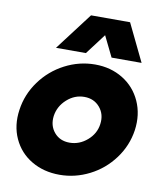

<svg xmlns="http://www.w3.org/2000/svg" viewBox="-83 -797 743 877"><g transform="rotate(10 288.5 -358.0)"><path d="M21 -247.1Q31.2 -320.3 75.4 -381.1Q119.6 -441.9 186.3 -476.6Q252.9 -511.2 326.2 -511.2Q398.9 -511.2 455.3 -476.6Q511.7 -441.9 539.1 -381.1Q566.4 -320.3 556.2 -247.1Q545.4 -173.8 501 -113.8Q456.5 -53.7 390.6 -20.3Q324.7 13.2 252 13.2Q178.7 13.2 122.1 -20.3Q65.4 -53.7 37.8 -113.8Q10.3 -173.8 21 -247.1ZM136.2 -555.2 268.1 -729H449.2L533.2 -555.2H394L347.2 -650.9L274.9 -555.2ZM180.2 -247.1Q174.3 -201.7 200.7 -170.4Q227.1 -139.2 272 -139.2Q317.4 -139.2 353.8 -170.7Q390.1 -202.1 396 -247.1Q402.3 -293 375.2 -325Q348.1 -356.9 303.2 -356.9Q258.3 -356.9 222.7 -325Q187 -293 180.2 -247.1Z"/></g></svg>

Font: Human Sans Black
Style: Italic
Weight: 800
Italic angle: -8°
Designer: Tim Radville
Foundry: Continuum
Version: Version 1.000;FEAKit 1.0